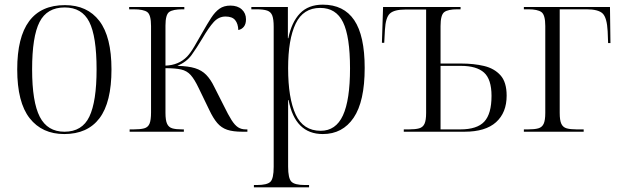

<svg xmlns="http://www.w3.org/2000/svg" viewBox="-20 -566 2661 825"><path d="M256 10Q161 10 107.5 -58Q54 -126 54 -268Q54 -544 259 -544Q355 -544 407 -476Q459 -408 459 -268Q459 -126 407.5 -58Q356 10 256 10ZM257 0Q333 0 364 -65Q395 -130 395 -268Q395 -410 363.5 -472Q332 -534 258 -534Q182 -534 150 -471.5Q118 -409 118 -268Q118 -128 151 -64Q184 0 257 0Z M537 0V-10H554Q583 -10 599.5 -14.5Q616 -19 622.5 -34.5Q629 -50 629 -83V-454Q629 -502 613 -514Q597 -526 554 -526H535V-536H772V-526H764Q723 -526 707 -514.5Q691 -503 691 -456V-284Q748 -286 784 -323Q799 -339 814.5 -365.5Q830 -392 850 -427Q871 -464 887.5 -489.5Q904 -515 923 -528.5Q942 -542 970 -542Q1001 -542 1019 -525.5Q1037 -509 1037 -483Q1037 -463 1028 -451.5Q1019 -440 1004 -437Q1003 -464 990.5 -479.5Q978 -495 949 -495Q920 -495 898.5 -471.5Q877 -448 849 -400Q825 -360 803.5 -330Q782 -300 742 -283Q789 -282 818 -273Q847 -264 866 -244.5Q885 -225 900 -194L941 -113Q961 -72 975 -50Q989 -28 1003 -19Q1017 -10 1036 -10H1043V0H1021Q981 0 956 -8.5Q931 -17 913.5 -37.5Q896 -58 879 -94L834 -187Q816 -225 799.5 -243.5Q783 -262 758 -267.5Q733 -273 691 -273V-81Q691 -49 698 -34Q705 -19 720.5 -14.5Q736 -10 763 -10H770V0Z M1071 239V229H1084Q1128 229 1142 215Q1156 201 1156 151V-451Q1156 -483 1150 -499Q1144 -515 1128 -520.5Q1112 -526 1081 -526H1060V-536H1217V-402H1219Q1233 -471 1269 -508.5Q1305 -546 1367 -546Q1457 -546 1502 -479.5Q1547 -413 1547 -274Q1547 -130 1499.5 -60Q1452 10 1367 10Q1248 10 1220 -136H1218Q1218 -108 1218 -74Q1218 -40 1218 -3V150Q1218 200 1232 214.5Q1246 229 1290 229H1308V239ZM1358 -4Q1423 -4 1453.5 -70Q1484 -136 1484 -272Q1484 -409 1454 -470.5Q1424 -532 1356 -532Q1283 -532 1250.5 -464.5Q1218 -397 1218 -273Q1218 -144 1250.5 -74Q1283 -4 1358 -4Z M1715 0V-10H1737Q1765 -10 1781 -14.5Q1797 -19 1804 -34Q1811 -49 1811 -81V-525H1722Q1674 -525 1655.5 -508Q1637 -491 1634 -438L1631 -382H1621L1626 -536H1959V-526H1945Q1905 -526 1889 -514Q1873 -502 1873 -454V-293H1962Q2016 -293 2060 -282.5Q2104 -272 2130.5 -242.5Q2157 -213 2157 -155Q2157 -82 2111.5 -41Q2066 0 1976 0ZM1958 -10Q2030 -10 2061 -43.5Q2092 -77 2092 -154Q2092 -225 2060 -254Q2028 -283 1960 -283H1873V-10Z M2231 0V-10H2249Q2277 -10 2293 -14.5Q2309 -19 2316 -34Q2323 -49 2323 -81V-454Q2323 -502 2306.5 -514Q2290 -526 2250 -526H2231V-536H2601L2603 -381H2593L2591 -432Q2588 -490 2569.5 -508Q2551 -526 2500 -526H2385V-81Q2385 -49 2392 -34Q2399 -19 2415 -14.5Q2431 -10 2458 -10H2488V0Z"/></svg>

Font: Noto Serif Display SemiCondensed Light
Style: Regular
Weight: 300
Width: 4
Designer: Monotype Design Team
Foundry: Monotype Imaging Inc.
Version: Version 2.009